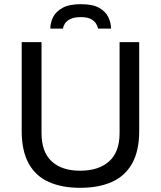

<svg xmlns="http://www.w3.org/2000/svg" viewBox="-20 -888 771 920"><path d="M364 12Q277 12 214 -16Q151 -44 117.5 -104.5Q84 -165 84 -260V-686H179V-250Q179 -160 227.5 -115Q276 -70 364 -70Q453 -70 503 -115Q553 -160 553 -250V-686H647V-260Q647 -165 613 -104.5Q579 -44 515.5 -16Q452 12 364 12ZM221 -751Q221 -779 234.5 -806Q248 -833 280 -850.5Q312 -868 368 -868Q424 -868 455 -850.5Q486 -833 499 -806Q512 -779 512 -751H450Q448 -762 440.5 -774.5Q433 -787 416 -796.5Q399 -806 367 -806Q335 -806 316.5 -796.5Q298 -787 290.5 -774.5Q283 -762 282 -751Z"/></svg>

Font: Archivo SemiBold
Style: Regular
Weight: 400
Version: Version 2.001